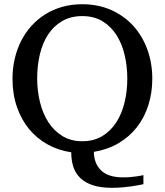

<svg xmlns="http://www.w3.org/2000/svg" viewBox="-20 -707 779 908"><path d="M582 -335Q582 -394 569.3 -447.5Q556.6 -501 530.5 -541.7Q504.4 -582.5 464.4 -606.7Q424.3 -630.9 369.1 -630.9Q314.5 -630.9 274.2 -607.4Q233.9 -584 207.5 -543.7Q181.2 -503.4 168.5 -450Q155.8 -396.5 155.8 -336.9Q155.8 -278.3 168.9 -224.4Q182.1 -170.4 208.7 -129.2Q235.4 -87.9 275.4 -63.5Q315.4 -39.1 369.1 -39.1Q423.3 -39.1 463.4 -63.2Q503.4 -87.4 529.8 -128.2Q556.2 -168.9 569.1 -222.7Q582 -276.4 582 -335ZM700.2 -335Q700.2 -267.6 681.4 -209Q662.6 -150.4 627 -105Q591.3 -59.6 540 -29.5Q488.8 0.5 423.8 11.2Q424.8 67.4 458.7 99.6Q492.7 131.8 562 131.8Q580.1 131.8 596.2 130.4Q612.3 128.9 625 127.2Q637.7 125.5 646.2 123.8Q654.8 122.1 658.2 121.1V164.1Q652.8 165 638.9 168Q625 170.9 605 173.8Q585 176.8 560.5 179Q536.1 181.2 509.8 181.2Q457 181.2 420.4 169.4Q383.8 157.7 360.6 135.7Q337.4 113.8 327.1 82.8Q316.9 51.8 316.9 13.2Q256.8 4.4 206.1 -23.4Q155.3 -51.3 118.2 -95.9Q81.1 -140.6 60.1 -201.2Q39.1 -261.7 39.1 -335Q39.1 -383.8 49.6 -429Q60.1 -474.1 79.8 -513.2Q99.6 -552.2 128.4 -584.2Q157.2 -616.2 193.8 -639.2Q230.5 -662.1 274.4 -674.6Q318.4 -687 368.2 -687Q444.3 -687 505.6 -659.7Q566.9 -632.3 610.1 -585Q653.3 -537.6 676.8 -473.1Q700.2 -408.7 700.2 -335Z"/></svg>

Font: BabelStone Ogham Pictish
Style: Bold Italic
Weight: 700
Italic angle: -30°
Designer: Andrew West
Foundry: BabelStone
Version: Version 1.02 March 14, 2022